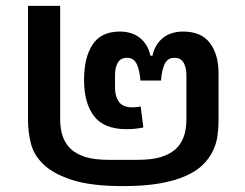

<svg xmlns="http://www.w3.org/2000/svg" viewBox="-20 -619 831 651"><path d="M398 12Q288 12 224 -9Q160 -30 127 -62Q94 -94 84.5 -133.5Q75 -173 75 -210V-599H184V-214Q184 -147 221 -113Q240 -96 270.5 -86.5Q301 -77 352 -77H444Q495 -77 525.5 -86.5Q556 -96 575 -113Q612 -146 612 -214V-365Q612 -390 602.5 -406.5Q593 -423 571 -423Q548 -423 538 -401Q528 -379 526 -346H456Q454 -379 444 -401Q434 -423 411 -423Q389 -423 379.5 -406.5Q370 -390 370 -365V-320Q370 -293 383 -274Q396 -255 430 -255Q443 -255 457 -258L466 -187Q454 -184 438.5 -182.5Q423 -181 409 -181Q333 -181 299 -225Q265 -269 265 -348Q265 -424 294 -468Q323 -512 386 -512Q428 -512 455 -490Q482 -468 490 -430H497Q505 -468 532 -490Q559 -512 601 -512Q662 -512 691.5 -473.5Q721 -435 721 -370V-210Q721 -185 717.5 -159Q714 -133 702.5 -108.5Q691 -84 669.5 -62Q648 -40 612 -23.5Q576 -7 523.5 2.5Q471 12 398 12Z"/></svg>

Font: IBM Plex Thai Medium
Style: Regular
Weight: 500
Designer: Mike Abbink, Paul van der Laan, Pieter van Rosmalen, Ben Mitchell, Mark Frömberg
Foundry: Bold Monday
Version: Version 1.0